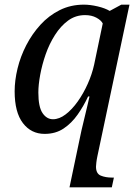

<svg xmlns="http://www.w3.org/2000/svg" viewBox="-20 -566 600 826"><path d="M321 40Q324 23 330.5 -5Q337 -33 344.5 -63.5Q352 -94 357.5 -118Q363 -142 365 -151H359Q340 -110 314 -73Q288 -36 253.5 -13Q219 10 172 10Q114 10 78.5 -36.5Q43 -83 43 -173Q43 -220 55.5 -271.5Q68 -323 93 -371.5Q118 -420 154 -459.5Q190 -499 237 -522.5Q284 -546 341 -546Q368 -546 400 -538.5Q432 -531 452 -519L502 -546H537L399 106Q396 120 394.5 133Q393 146 393 151Q393 181 413.5 189.5Q434 198 462 198H470L461 240H279ZM208 -53Q235 -53 262.5 -74Q290 -95 314.5 -129.5Q339 -164 357.5 -205.5Q376 -247 385 -288L422 -465Q415 -479 394.5 -490Q374 -501 346 -501Q305 -501 273 -477.5Q241 -454 216.5 -415.5Q192 -377 176.5 -332.5Q161 -288 153 -244.5Q145 -201 145 -168Q145 -106 163 -79.5Q181 -53 208 -53Z"/></svg>

Font: Noto Serif
Style: Italic
Weight: 400
Italic angle: -12°
Designer: Monotype Design Team
Foundry: Monotype Imaging Inc.
Version: Version 2.013